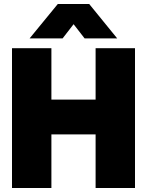

<svg xmlns="http://www.w3.org/2000/svg" viewBox="-20 -940 735 960"><path d="M269 -920H426L566 -748H403L348 -819L293 -748H128ZM40 -699H237V-442H458V-699H655V0H458V-268H237V0H40Z"/></svg>

Font: Readiness ExtraBold
Style: Regular
Weight: 800
Designer: Katatrad Team
Foundry: CadsonDemak
Version: Version 1.00;January 16, 2020;FontCreator 12.0.0.2550 64-bit